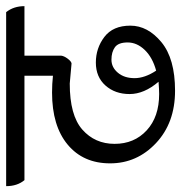

<svg xmlns="http://www.w3.org/2000/svg" viewBox="-32 -644 603 640"><g transform="rotate(-90 270.0 -323.5)"><path d="M379 -387 312 -393Q206 -393 158.5 -351Q111 -309 111 -243.5Q111 -178 156 -136.5Q201 -95 277 -95Q292 -95 318 -97Q277 -145 277 -193.5Q277 -242 305.5 -274Q334 -306 382 -306Q430 -306 467.5 -277.5Q505 -249 505 -191Q505 -133 450 -87.5Q395 -42 288 -42Q181 -42 113.5 -105.5Q46 -169 46 -258.5Q46 -348 108.5 -400Q171 -452 282 -452Q311 -452 338 -449V-544H-10Q-30 -568 -30 -605H550Q570 -580 570 -544H405V-422Q404 -412 395 -400Q386 -388 379 -387ZM355 -105Q399 -117 424 -143Q449 -169 449 -200Q449 -231 433 -242.5Q417 -254 391.5 -254Q366 -254 348 -232.5Q330 -211 330 -177Q330 -143 355 -105Z"/></g></svg>

Font: Karma
Style: Regular
Weight: 400
Designer: Joana Correia
Foundry: Indian Type Foundry
Version: Version 1.202;PS 1.0;hotconv 1.0.78;makeotf.lib2.5.61930; tt